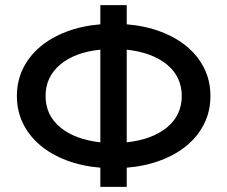

<svg xmlns="http://www.w3.org/2000/svg" viewBox="-20 -730 888 750"><path d="M372 0V-75Q299 -81 239 -104Q179 -127 136 -163.5Q93 -200 69.5 -248.5Q46 -297 46 -355Q46 -413 69.5 -461.5Q93 -510 136 -546.5Q179 -583 239 -606Q299 -629 372 -635V-710H475V-635Q548 -629 608.5 -606Q669 -583 712 -546.5Q755 -510 778.5 -461.5Q802 -413 802 -355Q802 -297 778.5 -248.5Q755 -200 712 -163.5Q669 -127 608.5 -104Q548 -81 475 -75V0ZM158 -355Q158 -280 215.5 -232.5Q273 -185 372 -174V-536Q273 -526 215.5 -478Q158 -430 158 -355ZM690 -355Q690 -430 632.5 -477.5Q575 -525 475 -536V-174Q575 -185 632.5 -232.5Q690 -280 690 -355Z"/></svg>

Font: Geist Med
Style: Regular
Weight: 400
Designer: Basement.studio, Andrés Briganti, Mateo Zaragoza
Foundry: Basement.studio, Vercel, Andrés Briganti, Guido Ferreyra, Mateo Zaragoza
Version: Version 1.401